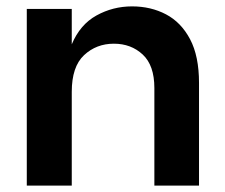

<svg xmlns="http://www.w3.org/2000/svg" viewBox="-20 -582 704 602"><path d="M604 0H464V-306Q464 -377 427.5 -411Q391 -445 337 -445Q282 -445 243.5 -409Q205 -373 205 -294V0H64V-554H205V-443Q231 -505 282.5 -533.5Q334 -562 394 -562Q453 -562 500.5 -537Q548 -512 576 -459Q604 -406 604 -322Z"/></svg>

Font: Ulagadi Sans SemiBold
Style: Regular
Weight: 600
Designer: Ninad Kale (Devanagari), Jonny Pinhorn (Latin)
Foundry: Indian Type Foundry
Version: Version 3.01;March 29, 2020;FontCreator 12.0.0.2522 64-bit; 